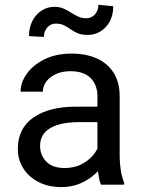

<svg xmlns="http://www.w3.org/2000/svg" viewBox="-20 -758 584 788"><path d="M379.9 -362.3Q379.9 -409.7 351.8 -437.7Q323.7 -465.8 269 -465.8Q235.4 -465.8 209.7 -454.1Q184.1 -442.4 169.9 -423.3Q155.8 -404.3 155.8 -381.8H64.5Q64.5 -419.9 90.3 -455.8Q116.2 -491.7 163.3 -514.9Q210.4 -538.1 274.4 -538.1Q332 -538.1 376.5 -518.6Q420.9 -499 446 -459.7Q471.2 -420.4 471.2 -361.3V-115.2Q471.2 -88.9 475.8 -59.1Q480.5 -29.3 489.7 -7.8V0H394.5Q387.7 -15.6 383.8 -41.7Q379.9 -67.9 379.9 -90.3ZM395.5 -256.8H305.7Q228.5 -256.8 186.5 -232.4Q144.5 -208 144.5 -159.2Q144.5 -121.1 170.2 -94.7Q195.8 -68.4 245.1 -68.4Q286.6 -68.4 318.4 -85.9Q350.1 -103.5 368.7 -129.4Q387.2 -155.3 388.7 -179.2L427.7 -135.7Q424.3 -115.2 409.2 -90.3Q394 -65.4 368.9 -42.7Q343.8 -20 309.3 -5.1Q274.9 9.8 231.9 9.8Q178.2 9.8 137.9 -11Q97.7 -31.7 75.4 -67.4Q53.2 -103 53.2 -146.5Q53.2 -231.9 117.7 -276.1Q182.1 -320.3 291 -320.3H395.5ZM160.2 -606.4 99.1 -609.9Q99.1 -645.5 113 -672.4Q127 -699.2 150.6 -714.6Q174.3 -730 204.1 -730Q224.6 -730 240.7 -722.9Q256.8 -715.8 271 -706.5Q285.2 -697.3 300.3 -690.2Q315.4 -683.1 335 -683.1Q355.5 -683.1 369.6 -699Q383.8 -714.8 383.8 -738.3L444.8 -732.4Q444.8 -696.8 430.7 -670.4Q416.5 -644 392.8 -629.4Q369.1 -614.7 339.4 -614.7Q314.5 -614.7 298.3 -621.8Q282.2 -628.9 269.5 -637.9Q256.8 -647 242.9 -654.1Q229 -661.1 208.5 -661.1Q188 -661.1 174.1 -645.3Q160.2 -629.4 160.2 -606.4Z"/></svg>

Font: Heebo
Style: Regular
Weight: 400
Designer: Oded Ezer
Foundry: Ezer Type House
Version: Version 3.100